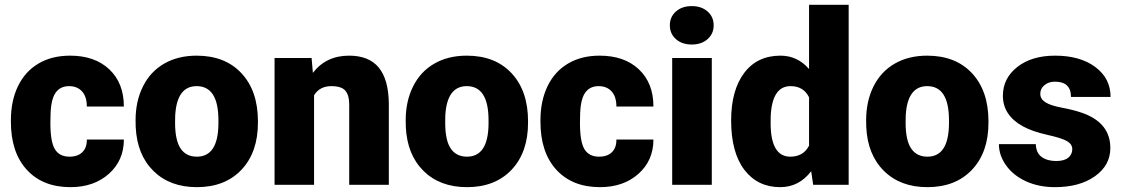

<svg xmlns="http://www.w3.org/2000/svg" viewBox="-20 -770 4677 800"><path d="M269.5 -117.2Q304.2 -117.2 323.2 -136Q342.3 -154.8 341.8 -188.5H496.1Q496.1 -101.6 433.8 -45.9Q371.6 9.8 273.4 9.8Q158.2 9.8 91.8 -62.5Q25.4 -134.8 25.4 -262.7V-269.5Q25.4 -349.6 54.9 -410.9Q84.5 -472.2 140.1 -505.1Q195.8 -538.1 272 -538.1Q375 -538.1 435.5 -481Q496.1 -423.8 496.1 -326.2H341.8Q341.8 -367.2 321.8 -389.2Q301.8 -411.1 268.1 -411.1Q204.1 -411.1 193.4 -329.6Q189.9 -303.7 189.9 -258.3Q189.9 -178.7 209 -147.9Q228 -117.2 269.5 -117.2Z M544.9 -269Q544.9 -348.1 575.7 -409.9Q606.4 -471.7 664.1 -504.9Q721.7 -538.1 799.3 -538.1Q918 -538.1 986.3 -464.6Q1054.7 -391.1 1054.7 -264.6V-258.8Q1054.7 -135.3 986.1 -62.7Q917.5 9.8 800.3 9.8Q687.5 9.8 619.1 -57.9Q550.8 -125.5 545.4 -241.2ZM709.5 -258.8Q709.5 -185.5 732.4 -151.4Q755.4 -117.2 800.3 -117.2Q888.2 -117.2 890.1 -252.4V-269Q890.1 -411.1 799.3 -411.1Q716.8 -411.1 710 -288.6Z M1278.3 -528.3 1283.7 -466.3Q1338.4 -538.1 1434.6 -538.1Q1517.1 -538.1 1557.9 -488.8Q1598.6 -439.5 1600.1 -340.3V0H1435.1V-333.5Q1435.1 -373.5 1418.9 -392.3Q1402.8 -411.1 1360.4 -411.1Q1312 -411.1 1288.6 -373V0H1124V-528.3Z M1670.4 -269Q1670.4 -348.1 1701.2 -409.9Q1731.9 -471.7 1789.6 -504.9Q1847.2 -538.1 1924.8 -538.1Q2043.5 -538.1 2111.8 -464.6Q2180.2 -391.1 2180.2 -264.6V-258.8Q2180.2 -135.3 2111.6 -62.7Q2043 9.8 1925.8 9.8Q1813 9.8 1744.6 -57.9Q1676.3 -125.5 1670.9 -241.2ZM1835 -258.8Q1835 -185.5 1857.9 -151.4Q1880.9 -117.2 1925.8 -117.2Q2013.7 -117.2 2015.6 -252.4V-269Q2015.6 -411.1 1924.8 -411.1Q1842.3 -411.1 1835.4 -288.6Z M2476.1 -117.2Q2510.7 -117.2 2529.8 -136Q2548.8 -154.8 2548.3 -188.5H2702.6Q2702.6 -101.6 2640.4 -45.9Q2578.1 9.8 2480 9.8Q2364.7 9.8 2298.3 -62.5Q2231.9 -134.8 2231.9 -262.7V-269.5Q2231.9 -349.6 2261.5 -410.9Q2291 -472.2 2346.7 -505.1Q2402.3 -538.1 2478.5 -538.1Q2581.5 -538.1 2642.1 -481Q2702.6 -423.8 2702.6 -326.2H2548.3Q2548.3 -367.2 2528.3 -389.2Q2508.3 -411.1 2474.6 -411.1Q2410.6 -411.1 2399.9 -329.6Q2396.5 -303.7 2396.5 -258.3Q2396.5 -178.7 2415.5 -147.9Q2434.6 -117.2 2476.1 -117.2Z M2945.8 0H2780.8V-528.3H2945.8ZM2771 -664.6Q2771 -699.7 2796.4 -722.2Q2821.8 -744.6 2862.3 -744.6Q2902.8 -744.6 2928.2 -722.2Q2953.6 -699.7 2953.6 -664.6Q2953.6 -629.4 2928.2 -606.9Q2902.8 -584.5 2862.3 -584.5Q2821.8 -584.5 2796.4 -606.9Q2771 -629.4 2771 -664.6Z M3026.4 -268.1Q3026.4 -393.6 3080.6 -465.8Q3134.8 -538.1 3231.9 -538.1Q3302.7 -538.1 3351.1 -482.4V-750H3516.1V0H3368.2L3359.9 -56.6Q3309.1 9.8 3231 9.8Q3136.7 9.8 3081.5 -62.5Q3026.4 -134.8 3026.4 -268.1ZM3190.9 -257.8Q3190.9 -117.2 3272.9 -117.2Q3327.6 -117.2 3351.1 -163.1V-364.3Q3328.6 -411.1 3273.9 -411.1Q3197.8 -411.1 3191.4 -288.1Z M3588.9 -269Q3588.9 -348.1 3619.6 -409.9Q3650.4 -471.7 3708 -504.9Q3765.6 -538.1 3843.3 -538.1Q3961.9 -538.1 4030.3 -464.6Q4098.6 -391.1 4098.6 -264.6V-258.8Q4098.6 -135.3 4030 -62.7Q3961.4 9.8 3844.2 9.8Q3731.4 9.8 3663.1 -57.9Q3594.7 -125.5 3589.4 -241.2ZM3753.4 -258.8Q3753.4 -185.5 3776.4 -151.4Q3799.3 -117.2 3844.2 -117.2Q3932.1 -117.2 3934.1 -252.4V-269Q3934.1 -411.1 3843.3 -411.1Q3760.7 -411.1 3753.9 -288.6Z M4447.8 -148.4Q4447.8 -169.4 4425.8 -182.1Q4403.8 -194.8 4342.3 -208.5Q4280.8 -222.2 4240.7 -244.4Q4200.7 -266.6 4179.7 -298.3Q4158.7 -330.1 4158.7 -371.1Q4158.7 -443.8 4218.8 -491Q4278.8 -538.1 4376 -538.1Q4480.5 -538.1 4543.9 -490.7Q4607.4 -443.4 4607.4 -366.2H4442.4Q4442.4 -429.7 4375.5 -429.7Q4349.6 -429.7 4332 -415.3Q4314.5 -400.9 4314.5 -379.4Q4314.5 -357.4 4335.9 -343.8Q4357.4 -330.1 4404.5 -321.3Q4451.7 -312.5 4487.3 -300.3Q4606.4 -259.3 4606.4 -153.3Q4606.4 -81.1 4542.2 -35.6Q4478 9.8 4376 9.8Q4308.1 9.8 4254.9 -14.6Q4201.7 -39.1 4171.9 -81.1Q4142.1 -123 4142.1 -169.4H4295.9Q4296.9 -132.8 4320.3 -116Q4343.8 -99.1 4380.4 -99.1Q4414.1 -99.1 4430.9 -112.8Q4447.8 -126.5 4447.8 -148.4Z"/></svg>

Font: Vazir Black FD-UI
Style: Black-FD-UI
Weight: 900
Designer: Saber Rastikerdar
Foundry: Saber Rastikerdar
Version: Version 30.0.0